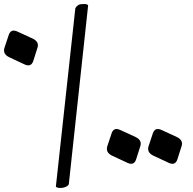

<svg xmlns="http://www.w3.org/2000/svg" viewBox="-73 -731 959 954"><path d="M730 -85 806 -50Q839 -34 829 -4L808 62Q797 93 765 78L688 42Q656 26 665 -4L687 -70Q698 -100 730 -85ZM525 -85 601 -50Q634 -34 624 -4L603 62Q592 93 560 78L483 42Q451 26 460 -4L482 -70Q493 -100 525 -85ZM14 -574 90 -539Q123 -523 113 -493L92 -427Q81 -396 49 -411L-28 -447Q-60 -463 -51 -493L-29 -559Q-18 -589 14 -574ZM344.6 -711Q362.6 -711 364.9 -704L269.1 182Q269.3 189 256.6 196Q251.1 199 242.9 201Q234.8 203 223.8 203Q218.8 203 212.4 201Q208.1 199 205.9 198L204.6 196L301.3 -690Q304.9 -698 314.7 -705Q320 -709 327.3 -710Q334.6 -711 344.6 -711Z"/></svg>

Font: Amiri
Style: Bold Italic
Weight: 700
Italic angle: 10°
Designer: Khaled Hosny
Version: Version 0.113